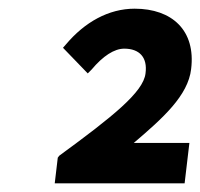

<svg xmlns="http://www.w3.org/2000/svg" viewBox="-20 -862 461 442"><path d="M416 -533H288C355 -590 413 -642 420 -703C431 -792 376 -842 290 -842C230 -842 175 -811 132 -760L125 -752L182 -693L191 -702C217 -733 243 -750 266 -750C301 -750 320 -730 315 -693C310 -650 240 -594 117 -504L116 -503L113 -499L106 -440H405Z"/></svg>

Font: Falling Sky
Style: SeBdObl
Weight: 600
Designer: Paul D. Hunt
Foundry: Adobe Systems Incorporated
Version: Version 1.02